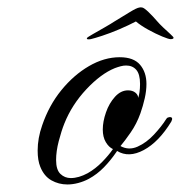

<svg xmlns="http://www.w3.org/2000/svg" viewBox="-20 -476 481 510"><path d="M159 14Q136 14 116.5 3Q97 -8 87 -33Q80 -50 80 -76Q80 -109 92 -143Q110 -196 143 -236.5Q176 -277 216.5 -300.5Q257 -324 298 -324Q335 -324 352 -304Q369 -284 369 -253Q369 -235 364.5 -215Q360 -195 353 -175Q343 -147 327 -124Q311 -101 300 -88Q322 -76 345.5 -86.5Q369 -97 389 -118.5Q409 -140 421 -159Q423 -163 426.5 -164Q430 -165 431 -165Q441 -165 435 -153Q402 -99 362 -77.5Q322 -56 291 -75L289 -72Q274 -50 256 -31.5Q238 -13 216 -1Q203 6 188 10Q173 14 159 14ZM168 -3Q189 -3 213 -16Q234 -28 251.5 -46Q269 -64 280 -80Q269 -85 261 -98.5Q253 -112 253 -132Q253 -153 261.5 -177.5Q270 -202 285.5 -219Q301 -236 320 -236Q332 -236 339.5 -230Q347 -224 347 -216Q349 -221 350.5 -231Q352 -241 352 -253Q352 -279 342 -290.5Q332 -302 315 -302Q308 -302 300.5 -300Q293 -298 285 -295Q248 -280 209.5 -239Q171 -198 151 -148Q143 -128 136 -101Q129 -74 129 -51Q129 -25 140.5 -14Q152 -3 168 -3ZM221 -372Q209 -370 211 -375Q212 -377 226 -385Q240 -393 257.5 -403Q275 -413 284 -419Q307 -433 325 -444Q343 -455 350 -456Q354 -457 358 -456Q363 -455 374.5 -444Q386 -433 398 -419Q403 -413 413.5 -403Q424 -393 433 -385Q442 -377 441 -375Q440 -372 433 -372Q428 -372 411 -379Q394 -386 374 -397Q354 -408 341 -419Q322 -409 297.5 -398.5Q273 -388 251.5 -381Q230 -374 221 -372Z"/></svg>

Font: Fleur De Leah
Style: Regular
Weight: 400
Designer: Robert E. Leuschke
Foundry: Robert E. Leuschke
Version: Version 1.010; ttfautohint (v1.8.3)